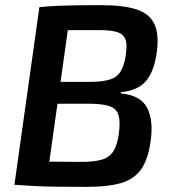

<svg xmlns="http://www.w3.org/2000/svg" viewBox="-20 -718 670 746"><path d="M372 -698Q457 -698 508.5 -682Q560 -666 579.5 -625.5Q599 -585 589 -514Q579 -441 547.5 -403.5Q516 -366 450 -360L449 -355Q527 -348 552 -298.5Q577 -249 565 -168Q555 -97 527.5 -59Q500 -21 449.5 -6.5Q399 8 319 8Q253 8 205.5 7.5Q158 7 118.5 5Q79 3 36 0L60 -92Q84 -91 148 -90Q212 -89 297 -89Q347 -89 376.5 -98Q406 -107 421 -131Q436 -155 442 -200Q448 -246 440.5 -270.5Q433 -295 408 -304.5Q383 -314 335 -315H94L106 -400H339Q382 -401 408.5 -409.5Q435 -418 449 -441Q463 -464 469 -506Q475 -546 467 -566Q459 -586 435 -593.5Q411 -601 367 -601Q313 -601 271 -601Q229 -601 197 -601Q165 -601 140 -599L133 -690Q171 -694 205.5 -695.5Q240 -697 280 -697.5Q320 -698 372 -698ZM256 -690 159 0H36L133 -690Z"/></svg>

Font: Exo 2 SemiBold
Style: Italic
Weight: 600
Italic angle: -8°
Designer: Natanael Gama
Foundry: Natanael Gama
Version: Version 2.010